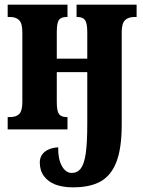

<svg xmlns="http://www.w3.org/2000/svg" viewBox="-20 -556 615 825"><path d="M218 237Q187 225 169 201Q151 177 151 142Q151 114 172 96.5Q193 79 230 77Q229 126 245.5 156.5Q262 187 288 187Q313 187 327.5 167.5Q342 148 348.5 103Q355 58 355 -23V-246H224V-118Q224 -79 233.5 -66Q243 -53 266 -53H270V0H13V-53H23Q50 -53 63 -66.5Q76 -80 76 -118V-418Q76 -455 62.5 -469Q49 -483 23 -483H13V-536H270V-483H266Q242 -483 233 -470Q224 -457 224 -418V-304H355V-418Q355 -456 345.5 -469.5Q336 -483 312 -483H309V-536H567V-483H558Q531 -483 517 -469Q503 -455 503 -418V-21Q503 80 480.5 139Q458 198 412.5 223.5Q367 249 294 249Q250 249 218 237Z"/></svg>

Font: Noto Serif CondExtraBold
Style: Regular
Weight: 800
Width: 3
Designer: Monotype Design Team
Foundry: Monotype Imaging Inc.
Version: Version 1.001